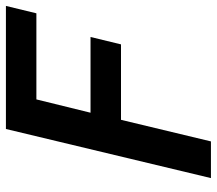

<svg xmlns="http://www.w3.org/2000/svg" viewBox="-62 -671 733 649"><g transform="rotate(-90 304.5 -346.5)"><path d="M27 0 193 -693H609L584 -590H293L248 -407H504L479 -304H224L151 0Z"/></g></svg>

Font: Ubuntu Sans Mono SemiBold
Style: Italic
Weight: 600
Italic angle: -13.5°
Monospace: yes
Designer: Dalton Maag Ltd
Foundry: Dalton Maag Ltd
Version: Version 1.006